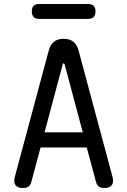

<svg xmlns="http://www.w3.org/2000/svg" viewBox="-20 -935 640 965"><path d="M204 -270H396L305 -611Q303 -617 300 -617Q297 -617 295 -611ZM416 -194H184L137 -19Q133 -5 123.5 2.5Q114 10 95 10Q69 10 58 -4.5Q47 -19 55 -48L225 -681Q233 -710 251 -725Q269 -740 300 -740Q331 -740 349 -725Q367 -710 375 -681L545 -48Q553 -19 542 -4.5Q531 10 505 10Q486 10 476.5 2.5Q467 -5 463 -19ZM177 -840Q158 -840 149 -849.5Q140 -859 140 -878Q140 -897 149 -906Q158 -915 177 -915H422Q441 -915 450.5 -906Q460 -897 460 -878Q460 -859 450.5 -849.5Q441 -840 422 -840Z"/></svg>

Font: Maple Mono
Style: Regular
Weight: 400
Monospace: yes
Designer: subframe7536
Version: Version 7.300